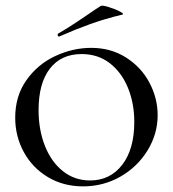

<svg xmlns="http://www.w3.org/2000/svg" viewBox="-20 -650 614 682"><path d="M34 -232Q34 -309 74 -365.5Q114 -422 176.5 -451Q239 -480 304 -480Q374 -480 428 -445.5Q482 -411 511 -356Q540 -301 540 -241Q540 -174 504 -115.5Q468 -57 407.5 -22.5Q347 12 275 12Q205 12 150 -21Q95 -54 64.5 -110Q34 -166 34 -232ZM457 -217Q457 -283 434.5 -338Q412 -393 370 -425.5Q328 -458 270 -458Q197 -458 157 -406Q117 -354 117 -259Q117 -189 139.5 -132Q162 -75 203.5 -42Q245 -9 300 -9Q371 -9 414 -64.5Q457 -120 457 -217ZM190 -520Q186 -520 185 -524.5Q184 -529 187 -531Q223 -551 290 -597Q322 -619 338 -629Q343 -632 366 -625Q389 -618 406 -609Q423 -600 414 -598Q352 -583 300.5 -564.5Q249 -546 192 -521Z"/></svg>

Font: Cormorant Unicase Medium
Style: Regular
Weight: 500
Designer: Christian Thalmann (Catharsis Fonts)
Foundry: Catharsis Fonts
Version: Version 4.000